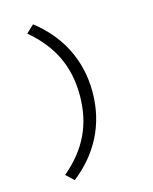

<svg xmlns="http://www.w3.org/2000/svg" viewBox="-132 -819 864 1081"><g transform="rotate(-15 300.0 -278.0)"><path d="M167 176C306 68 392 -85 392 -278C392 -471 306 -624 167 -732L122 -690C256 -577 318 -446 318 -278C318 -110 256 21 122 134Z"/></g></svg>

Font: Hasklig
Style: Regular
Weight: 400
Monospace: yes
Designer: Paul D. Hunt, Teo Tuominen
Foundry: Adobe Systems Incorporated
Version: Version 2.030;PS 1.0;hotconv 16.6.51;makeotf.lib2.5.65220